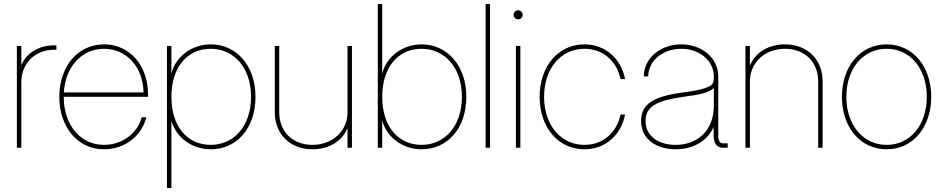

<svg xmlns="http://www.w3.org/2000/svg" viewBox="-20 -748 4767 972"><path d="M65.4 0H87.9V-332C87.9 -427.2 157.7 -496.1 253.9 -496.1H265.6V-518.6H253.9C179.2 -518.6 113.8 -480.5 88.4 -419.4H87.9V-515.6H65.4Z M506.8 7.8C607.4 7.8 696.8 -56.2 720.7 -154.3H697.3C674.8 -68.8 594.2 -14.6 506.8 -14.6C387.2 -14.6 302.7 -115.2 302.7 -257.8H729.5V-269.5C729.5 -413.6 639.2 -523.4 506.8 -523.4C373.5 -523.4 280.3 -411.6 280.3 -257.8C280.3 -104 373.5 7.8 506.8 7.8ZM303.2 -280.3C311.5 -410.6 393.6 -501 506.8 -501C619.6 -501 704.6 -409.2 706.5 -280.3Z M825.2 204.1H847.7V-136.7H848.1C869.6 -55.2 948.7 7.8 1046.9 7.8C1176.3 7.8 1273.4 -96.2 1273.4 -257.8C1273.4 -418 1174.8 -523.4 1046.9 -523.4C948.7 -523.4 867.2 -458.5 848.1 -376H847.7V-515.6H825.2ZM1046.9 -14.6C927.7 -14.6 847.7 -108.4 847.7 -257.8C847.7 -407.2 927.7 -501 1046.9 -501C1162.6 -501 1251 -407.2 1251 -257.8C1251 -108.4 1162.6 -14.6 1046.9 -14.6Z M1561.5 7.8C1638.7 7.8 1710.4 -27.8 1739.3 -100.1V0H1761.7V-515.6H1739.3V-179.7C1739.3 -84 1663.1 -14.6 1561.5 -14.6C1462.4 -14.6 1393.6 -80.6 1393.6 -179.7V-515.6H1371.1V-179.7C1371.1 -67.9 1449.7 7.8 1561.5 7.8Z M2114.3 7.8C2243.7 7.8 2340.8 -96.2 2340.8 -257.8C2340.8 -418 2242.2 -523.4 2114.3 -523.4C2016.1 -523.4 1934.6 -458.5 1915.5 -376H1915V-727.5H1892.6V0H1915V-136.7H1915.5C1937 -55.2 2016.1 7.8 2114.3 7.8ZM2114.3 -14.6C1995.1 -14.6 1915 -108.4 1915 -257.8C1915 -407.2 1995.1 -501 2114.3 -501C2230 -501 2318.4 -407.2 2318.4 -257.8C2318.4 -108.4 2230 -14.6 2114.3 -14.6Z M2460.9 -727.5H2438.5V0H2460.9Z M2591.8 0H2614.3V-515.6H2591.8ZM2603 -649.9C2615.7 -649.9 2626 -660.2 2626 -672.9C2626 -685.5 2615.7 -695.8 2603 -695.8C2590.3 -695.8 2580.1 -685.5 2580.1 -672.9C2580.1 -660.2 2590.3 -649.9 2603 -649.9Z M2938.5 7.8C3043.5 7.8 3123.5 -62.5 3144.5 -168H3121.6C3101.6 -74.7 3030.8 -14.6 2938.5 -14.6C2818.8 -14.6 2734.4 -115.2 2734.4 -257.8C2734.4 -400.4 2818.8 -501 2938.5 -501C3030.8 -501 3101.6 -440.9 3121.6 -347.7H3144.5C3123.5 -453.1 3043.5 -523.4 2938.5 -523.4C2805.2 -523.4 2711.9 -411.6 2711.9 -257.8C2711.9 -104 2805.2 7.8 2938.5 7.8Z M3400.4 7.8C3490.2 7.8 3563 -35.6 3592.3 -105L3592.8 -61C3592.8 -22 3609.9 0 3640.1 0H3664.1V-22.5H3640.1C3624 -22.5 3616.2 -35.2 3616.2 -61V-361.3C3616.2 -454.1 3533.7 -523.4 3428.7 -523.4C3322.8 -523.4 3239.3 -453.1 3239.3 -361.3H3261.7C3261.7 -440.4 3335.4 -501 3428.7 -501C3521 -501 3593.8 -440.9 3593.8 -361.3C3593.8 -322.3 3585.9 -314.9 3550.3 -302.2C3522.9 -292.5 3484.9 -286.1 3439.5 -280.3C3283.7 -259.8 3225.6 -219.7 3225.6 -135.7C3225.6 -37.6 3310.5 7.8 3400.4 7.8ZM3400.4 -14.6C3317.4 -14.6 3248 -56.2 3248 -135.7C3248 -206.1 3299.3 -238.3 3439.5 -257.8C3523.9 -269.5 3564.9 -276.9 3593.8 -302.2V-213.9C3593.8 -81.5 3505.4 -14.6 3400.4 -14.6Z M3776.4 -335.9C3776.4 -431.6 3852.5 -501 3954.1 -501C4053.2 -501 4122.1 -435.1 4122.1 -335.9V0H4144.5V-335.9C4144.5 -447.8 4065.9 -523.4 3954.1 -523.4C3877 -523.4 3805.2 -487.8 3776.4 -415.5V-515.6H3753.9V0H3776.4Z M4468.8 7.8C4601.6 7.8 4694.3 -104 4694.3 -257.8C4694.3 -411.6 4601.6 -523.4 4468.8 -523.4C4335.4 -523.4 4242.2 -411.6 4242.2 -257.8C4242.2 -104 4335.4 7.8 4468.8 7.8ZM4468.8 -14.6C4349.1 -14.6 4264.6 -115.2 4264.6 -257.8C4264.6 -400.4 4349.1 -501 4468.8 -501C4587.9 -501 4671.9 -400.4 4671.9 -257.8C4671.9 -115.2 4587.9 -14.6 4468.8 -14.6Z"/></svg>

Font: Raveo Display Display Thin
Style: Regular
Weight: 100
Designer: Jakub Foglar, Rasmus Andersson (Inter)
Foundry: Jakubfoglar.com
Version: Version 1.100;Glyphs 3.2.3 (3260)